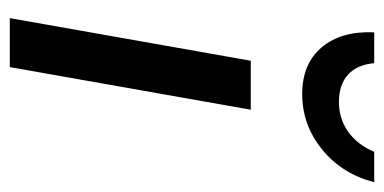

<svg xmlns="http://www.w3.org/2000/svg" viewBox="-216 -568 784 392"><g transform="rotate(90 176.0 -372.0)"><path d="M204 -492H104L17 0H117ZM188 -672Q153 -672 132.5 -690.5Q112 -709 109 -744H46Q43 -677 76.5 -637Q110 -597 172 -597Q235 -597 285 -637.5Q335 -678 352 -744H290Q275 -709 248.5 -690.5Q222 -672 188 -672Z"/></g></svg>

Font: Geom
Style: Italic
Weight: 400
Italic angle: -10°
Version: Version 1.102